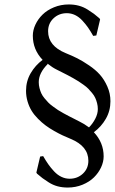

<svg xmlns="http://www.w3.org/2000/svg" viewBox="-20 -676 523 871"><path d="M195.8 -387.2V-384.8Q155.8 -344.7 155.8 -303.2Q155.8 -289.6 159.2 -276.4Q162.6 -263.2 167.5 -252.4Q172.4 -241.7 181.9 -230.2Q191.4 -218.8 199.2 -210.7Q207 -202.6 220.5 -192.9Q233.9 -183.1 242.9 -177Q252 -170.9 268.3 -162.1Q284.7 -153.3 293 -148.9Q301.3 -144.5 318.4 -136Q335.4 -127.4 341.8 -124Q360.4 -115.2 383.8 -98.1Q400.4 -114.7 412.1 -137.2Q423.8 -159.7 423.8 -181.2Q423.8 -194.8 420.4 -208Q417 -221.2 412.1 -231.9Q407.2 -242.7 397.9 -253.9Q388.7 -265.1 380.6 -273.4Q372.6 -281.7 359.1 -291.3Q345.7 -300.8 336.4 -306.9Q327.1 -313 311.3 -321.8Q295.4 -330.6 286.6 -335.2Q277.8 -339.8 261.2 -348.1Q244.6 -356.4 237.8 -359.9Q217.8 -369.6 195.8 -387.2ZM173.8 -404.8H172.9Q128.9 -451.2 128.9 -514.2Q128.9 -539.1 140.6 -564.2Q152.3 -589.4 172.9 -609.6Q193.4 -629.9 224.6 -642.8Q255.9 -655.8 292 -655.8Q316.4 -655.8 337.6 -650.1Q358.9 -644.5 378.7 -631.8Q398.4 -619.1 406.2 -613.3Q414.1 -607.4 431.2 -592.8L434.1 -587.9L417 -515.1L402.8 -513.2Q390.1 -535.6 379.4 -551Q368.7 -566.4 353.5 -582.8Q338.4 -599.1 320.6 -607.7Q302.7 -616.2 283.2 -616.2Q247.6 -616.2 222.9 -593Q198.2 -569.8 198.2 -534.2Q198.2 -467.8 277.8 -435.1Q307.1 -423.3 330.8 -411.4Q354.5 -399.4 384 -379.4Q413.6 -359.4 433.3 -337.2Q453.1 -314.9 467 -283.4Q481 -252 481 -216.8Q481 -173.3 460.2 -137.2Q439.5 -101.1 405.8 -76.2Q450.2 -28.8 450.2 33.2Q450.2 58.1 438.5 83.3Q426.8 108.4 406.2 128.7Q385.7 148.9 354.5 161.9Q323.2 174.8 287.1 174.8Q262.7 174.8 241.5 169.2Q220.2 163.6 200.4 150.9Q180.7 138.2 172.9 132.3Q165 126.5 147.9 111.8L145 106.9L162.1 34.2L175.8 32.2Q188.5 54.2 199.5 69.8Q210.4 85.4 225.6 101.6Q240.7 117.7 258.5 126.2Q276.4 134.8 295.9 134.8Q331.5 134.8 356.2 111.6Q380.9 88.4 380.9 53.2Q380.9 -12.7 300.8 -45.9Q280.8 -54.2 263.9 -62Q247.1 -69.8 225.6 -82Q204.1 -94.2 187 -106.9Q169.9 -119.6 152.6 -137Q135.3 -154.3 123.8 -172.9Q112.3 -191.4 105.2 -215.1Q98.1 -238.8 98.1 -264.2Q98.1 -307.6 119.1 -343.8Q140.1 -379.9 173.8 -404.8Z"/></svg>

Font: Linear Smooth
Style: Regular
Weight: 400
Designer: Philipp H. Poll, Flanker
Foundry: Philipp H. Poll, reworked by Flanker
Version: Version 1.061 | FøM Fix